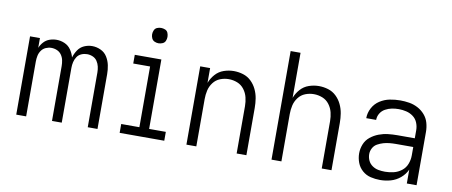

<svg xmlns="http://www.w3.org/2000/svg" viewBox="-66 -1005 3012 1280"><g transform="rotate(10 1440.0 -364.5)"><path d="M85 0H152V-371Q152 -391 156 -410.5Q160 -430 171.5 -446.5Q183 -463 201.5 -471Q220 -479 239 -479Q259 -479 277.5 -471Q296 -463 307.5 -446.5Q319 -430 323 -410.5Q327 -391 327 -371V0H393V-371Q393 -391 397.5 -410.5Q402 -430 413 -446.5Q424 -463 442.5 -471Q461 -479 481 -479Q501 -479 519.5 -471Q538 -463 549 -446.5Q560 -430 564.5 -410.5Q569 -391 569 -371V0H635V-371Q635 -401 629 -430.5Q623 -460 607 -486Q591 -512 563 -525Q535 -538 505 -538Q477 -538 451 -526.5Q425 -515 409 -491Q393 -467 385 -440Q378 -467 361.5 -491Q345 -515 318.5 -526.5Q292 -538 264 -538Q240 -538 217 -530Q194 -522 177.5 -504Q161 -486 152 -464V-530H85Z M785 0H1087V-60H974V-530H794V-471H908V-60H785ZM936 -633Q950 -633 963.5 -639Q977 -645 982.5 -658Q988 -671 988 -685Q988 -699 982.5 -712.5Q977 -726 963.5 -731.5Q950 -737 936 -737Q922 -737 909 -731.5Q896 -726 890 -712.5Q884 -699 884 -685Q884 -671 890 -658Q896 -645 909 -639Q922 -633 936 -633Z M1237 0H1304V-320Q1304 -350 1310.5 -379Q1317 -408 1335.5 -432.5Q1354 -457 1382 -468Q1410 -479 1440 -479Q1470 -479 1498 -468Q1526 -457 1544.5 -432.5Q1563 -408 1570 -379Q1577 -350 1577 -320V0H1643V-320Q1643 -352 1638 -383.5Q1633 -415 1619 -444.5Q1605 -474 1581.5 -496.5Q1558 -519 1527 -528.5Q1496 -538 1464 -538Q1430 -538 1396.5 -526.5Q1363 -515 1339.5 -488.5Q1316 -462 1304 -430V-530H1237Z M1813 0H1880V-320Q1880 -350 1886.5 -379Q1893 -408 1911.5 -432.5Q1930 -457 1958 -468Q1986 -479 2016 -479Q2046 -479 2074 -468Q2102 -457 2120.5 -432.5Q2139 -408 2146 -379Q2153 -350 2153 -320V0H2219V-320Q2219 -352 2214 -383.5Q2209 -415 2195 -444.5Q2181 -474 2157.5 -496.5Q2134 -519 2103 -528.5Q2072 -538 2040 -538Q2006 -538 1972.5 -526.5Q1939 -515 1915.5 -488.5Q1892 -462 1880 -430V-735H1813Z M2548 8Q2585 8 2620.5 -2Q2656 -12 2685 -36.5Q2714 -61 2729 -94V0H2795V-361Q2795 -392 2786.5 -422Q2778 -452 2757.5 -475.5Q2737 -499 2709.5 -513.5Q2682 -528 2651.5 -533Q2621 -538 2591 -538Q2555 -538 2519.5 -531Q2484 -524 2453 -504Q2422 -484 2404.5 -451Q2387 -418 2387 -382H2454Q2454 -406 2466.5 -426.5Q2479 -447 2500 -458.5Q2521 -470 2544 -474.5Q2567 -479 2591 -479Q2616 -479 2641.5 -473Q2667 -467 2688 -451.5Q2709 -436 2719 -411.5Q2729 -387 2729 -361V-306H2612Q2580 -306 2548.5 -302.5Q2517 -299 2486.5 -287.5Q2456 -276 2430.5 -255.5Q2405 -235 2393 -205Q2381 -175 2381 -143Q2381 -111 2392.5 -80.5Q2404 -50 2428.5 -28.5Q2453 -7 2484.5 0.5Q2516 8 2548 8ZM2572 -52Q2549 -52 2527 -56Q2505 -60 2486 -73Q2467 -86 2457.5 -106.5Q2448 -127 2448 -150Q2448 -171 2458.5 -190.5Q2469 -210 2488 -220.5Q2507 -231 2527.5 -237Q2548 -243 2569.5 -245Q2591 -247 2612 -247H2729V-189Q2729 -160 2718 -131.5Q2707 -103 2683 -84.5Q2659 -66 2630 -59Q2601 -52 2572 -52Z"/></g></svg>

Font: Iosevka Sparkle Light
Style: Regular
Weight: 300
Designer: Belleve Invis
Foundry: Belleve Invis
Version: Version 4.5.0; ttfautohint (v1.8.3)